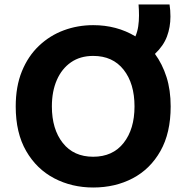

<svg xmlns="http://www.w3.org/2000/svg" viewBox="-20 -821 830 855"><path d="M395 14Q300 14 221.5 -27Q143 -68 96.5 -148.5Q50 -229 50 -347Q50 -436 77.5 -503.5Q105 -571 153.5 -617Q202 -663 264 -686Q326 -709 395 -709Q500 -709 583 -659Q592 -680 595.5 -703.5Q599 -727 599 -752Q599 -764 598.5 -776Q598 -788 597 -801H735Q739 -776 739 -747Q739 -700 723.5 -658.5Q708 -617 670 -581Q703 -536 721.5 -478Q740 -420 740 -347Q740 -229 694.5 -148.5Q649 -68 571 -27Q493 14 395 14ZM395 -123Q482 -123 530.5 -184.5Q579 -246 579 -347Q579 -449 530.5 -510.5Q482 -572 395 -572Q337 -572 296 -543.5Q255 -515 233 -464.5Q211 -414 211 -347Q211 -246 259.5 -184.5Q308 -123 395 -123Z"/></svg>

Font: Ubuntu Sans ExtraBold
Style: Regular
Weight: 800
Designer: Dalton Maag Ltd
Foundry: Dalton Maag Ltd
Version: Version 1.006; ttfautohint (v1.8.4.7-5d5b)